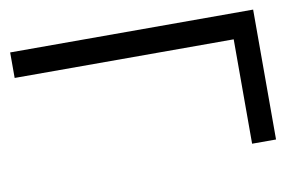

<svg xmlns="http://www.w3.org/2000/svg" viewBox="-46 -394 695 467"><g transform="rotate(-10 301.0 -160.5)"><path d="M543 0V-257.8H2V-320.8H602.1V0Z"/></g></svg>

Font: Junicode SmCond
Style: Italic
Weight: 400
Width: 4
Italic angle: -11°
Designer: Peter S. Baker
Version: Version 2.206